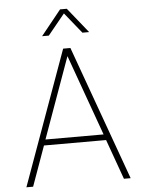

<svg xmlns="http://www.w3.org/2000/svg" viewBox="-62 -1004 778 1053"><g transform="rotate(-5 327.0 -478.0)"><path d="M198 -818 309 -956H346L457 -818H420L328 -932L235 -818ZM40 0 307 -740H347L614 0H577L498 -220H156L77 0ZM167 -252H487L327 -697Z"/></g></svg>

Font: Be Vietnam Pro Thin
Style: Regular
Weight: 100
Designer: Lam Bao, Tony Le, Vietanh Nguyen
Foundry: Yellow Type Foundry
Version: Version 1.002; ttfautohint (v1.8.3)